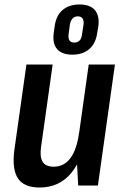

<svg xmlns="http://www.w3.org/2000/svg" viewBox="-20 -828 560 857"><path d="M163 -170Q157 -127 170.5 -105.5Q184 -84 220 -84Q266 -84 294.5 -122.5Q323 -161 333 -236L378 -304L371 -251Q353 -123 299 -57Q245 9 157 9Q87 9 60 -32Q33 -73 44 -158L98 -540H215ZM417 0H329L321 -148L376 -540H493ZM303 -584Q256 -584 234.5 -609.5Q213 -635 220 -682L224 -710Q230 -758 259 -783Q288 -808 335 -808Q382 -808 403.5 -783Q425 -758 419 -710L414 -682Q408 -635 379 -609.5Q350 -584 303 -584ZM311 -638Q326 -638 335 -647Q344 -656 346 -674L353 -719Q355 -736 348.5 -745.5Q342 -755 327 -755Q313 -755 304 -745.5Q295 -736 292 -719L286 -674Q284 -656 290.5 -647Q297 -638 311 -638Z"/></svg>

Font: Pathway Extreme Condensed SemiBold
Style: Italic
Weight: 600
Width: 3
Italic angle: -8°
Version: Version 1.001;gftools[0.9.26]